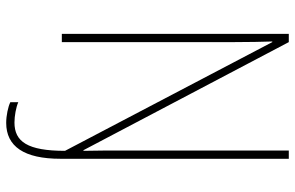

<svg xmlns="http://www.w3.org/2000/svg" viewBox="-182 -572 929 604"><g transform="rotate(90 282.0 -269.5)"><path d="M366 175C440 175 479 119 479 4V-714H453V-189C453 -154 453 -111 454 -68H452L112 -714H86V0H112V-538C112 -594 111 -626 110 -662H112L454 -10C454 108 425 149 365 149C344 149 317 144 301 137V162C315 169 343 175 366 175Z"/></g></svg>

Font: Noto Sans Thai Cond Thin
Style: Regular
Weight: 100
Width: 3
Designer: Monotype Design Team
Foundry: Monotype Imaging Inc.
Version: Version 2.002